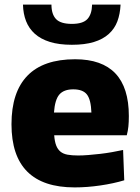

<svg xmlns="http://www.w3.org/2000/svg" viewBox="-20 -807 611 836"><path d="M305 9Q30 9 30 -266Q30 -406 99.5 -477.5Q169 -549 307 -549Q541 -549 541 -302Q541 -275 539 -256Q537 -237 532 -218H216Q218 -191 224.5 -174Q231 -157 243 -147Q255 -137 274 -133.5Q293 -130 320 -130Q340 -130 365 -132Q390 -134 416 -137Q442 -140 467.5 -144.5Q493 -149 516 -154L521 -22Q475 -8 417 0.5Q359 9 305 9ZM299 -418Q258 -418 238.5 -395.5Q219 -373 215 -317H378Q376 -373 358.5 -395.5Q341 -418 299 -418ZM293 -612Q237 -612 197 -624.5Q157 -637 131.5 -660Q106 -683 93.5 -715Q81 -747 80 -787H204Q204 -745 224 -724Q244 -703 293 -703Q341 -703 360.5 -724Q380 -745 381 -787H505Q503 -746 491 -714Q479 -682 453.5 -659Q428 -636 388.5 -624Q349 -612 293 -612Z"/></svg>

Font: Encode Sans Narrow
Style: ExtraBold
Weight: 800
Designer: Pablo Impallari, Andres Torresi
Foundry: Pablo Impallari, Andres Torresi
Version: Version 1.000; ttfautohint (v1.00) -l 8 -r 50 -G 200 -x 14 -